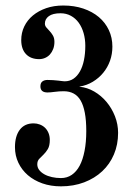

<svg xmlns="http://www.w3.org/2000/svg" viewBox="-20 -658 502 689"><path d="M403.8 -181.2Q403.8 -139.2 388.9 -104Q374 -68.8 346.9 -43.5Q319.8 -18.1 282 -3.7Q244.1 10.7 198.7 10.7Q162.1 10.7 131.8 0Q101.6 -10.7 79.8 -29.5Q58.1 -48.3 45.9 -74Q33.7 -99.6 33.7 -129.9Q33.7 -169.4 51 -192.4Q68.4 -215.3 100.6 -215.3Q112.3 -215.3 123 -211.2Q133.8 -207 141.6 -199.5Q149.4 -191.9 154.1 -180.7Q158.7 -169.4 158.7 -155.8Q158.7 -134.8 151.6 -123Q144.5 -111.3 136.2 -103.3Q127.9 -95.2 120.8 -87.9Q113.8 -80.6 113.8 -68.4Q113.8 -57.1 120.6 -48.1Q127.4 -39.1 139.2 -32.5Q150.9 -25.9 166.3 -22.5Q181.6 -19 198.7 -19Q220.7 -19 237.5 -30.5Q254.4 -42 265.9 -63.5Q277.3 -85 283.4 -116.5Q289.6 -147.9 289.6 -187.5Q289.6 -226.1 284.4 -253.2Q279.3 -280.3 269.3 -297.4Q259.3 -314.5 244.1 -322.5Q229 -330.6 208.5 -330.6Q192.4 -330.6 176.3 -328.4Q160.2 -326.2 150.4 -326.2Q125 -326.2 125 -348.1Q125 -360.4 132.1 -365.7Q139.2 -371.1 150.4 -371.1Q160.2 -371.1 170.4 -370.4Q180.7 -369.6 189.2 -368.7Q197.8 -367.7 203.9 -366.9Q210 -366.2 211.9 -366.2Q230 -366.2 243.7 -375.5Q257.3 -384.8 266.8 -401.6Q276.4 -418.5 281.2 -441.9Q286.1 -465.3 286.1 -493.7Q286.1 -518.1 280 -539.3Q273.9 -560.5 262.5 -576.4Q251 -592.3 234.4 -601.3Q217.8 -610.4 197.3 -610.4Q169.4 -610.4 155.3 -600.1Q141.1 -589.8 141.1 -573.2Q141.1 -565.4 146.5 -559.3Q151.9 -553.2 158.2 -546.4Q164.6 -539.6 169.9 -530.5Q175.3 -521.5 175.3 -507.8Q175.3 -493.7 170.9 -482.2Q166.5 -470.7 159.2 -462.6Q151.9 -454.6 141.8 -450.2Q131.8 -445.8 120.6 -445.8Q90.3 -445.8 73.2 -463.9Q56.2 -481.9 56.2 -514.2Q56.2 -540.5 67.1 -563.2Q78.1 -585.9 98.1 -602.5Q118.2 -619.1 145.8 -628.7Q173.3 -638.2 207 -638.2Q246.6 -638.2 279.1 -627.2Q311.5 -616.2 334.7 -596.7Q357.9 -577.1 370.6 -550Q383.3 -522.9 383.3 -490.7Q383.3 -463.9 374.8 -439.9Q366.2 -416 350.6 -397Q335 -377.9 313.2 -364.7Q291.5 -351.6 265.1 -347.2V-346.7Q293 -344.2 318.1 -329.6Q343.3 -314.9 362.3 -292.2Q381.3 -269.5 392.6 -240.7Q403.8 -211.9 403.8 -181.2Z"/></svg>

Font: Arian Grqi
Style: Italic
Weight: 400
Italic angle: -15°
Designer: Ruben Hakobyan (Tarumian)
Foundry: Ruben Hakobyan (Tarumian)
Version: Version 1.002